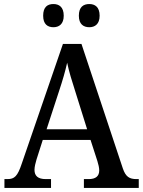

<svg xmlns="http://www.w3.org/2000/svg" viewBox="-20 -932 708 952"><path d="M423 -797C450 -797 474 -812 474 -854C474 -898 450 -912 423 -912C394 -912 371 -898 371 -854C371 -812 394 -797 423 -797ZM245 -797C272 -797 296 -812 296 -854C296 -898 272 -912 245 -912C216 -912 194 -898 194 -854C194 -812 216 -797 245 -797ZM2 0H233V-44H207C168 -44 151 -60 151 -90C151 -104 156 -125 161 -141L192 -238H429L463 -133C468 -117 472 -100 472 -87C472 -58 454 -44 420 -44H396V0H668V-44H657C621 -44 603 -56 589 -97L384 -714H292L88 -121C67 -58 52 -44 17 -44H2ZM211 -291 273 -481C291 -535 303 -577 313 -621C322 -577 337 -529 355 -473L412 -291Z"/></svg>

Font: Noto Serif SemiCondensed Medium
Style: Regular
Weight: 500
Width: 4
Designer: Monotype Design Team
Foundry: Monotype Imaging Inc.
Version: Version 2.014